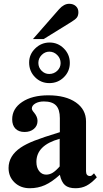

<svg xmlns="http://www.w3.org/2000/svg" viewBox="-20 -973 540 1007"><path d="M473.1 -64 487.8 -43Q459 -12.2 433.6 1Q408.2 14.2 376 14.2Q339.4 14.2 320.8 -2Q302.2 -18.1 293.9 -56.2Q252.4 -18.6 215.8 -2.2Q179.2 14.2 136.2 14.2Q87.9 14.2 56.4 -15.9Q24.9 -45.9 24.9 -91.8Q24.9 -155.8 88.9 -199.2Q116.7 -217.8 159.9 -234.9Q203.1 -252 293.9 -279.8V-353Q293.9 -398.9 273.9 -419.9Q253.9 -440.9 210 -440.9Q183.1 -440.9 165 -430.2Q147 -419.4 147 -403.8Q147 -395.5 159.2 -381.8Q176.8 -360.4 176.8 -338.9Q176.8 -313 157.7 -296.9Q138.7 -280.8 108.9 -280.8Q78.1 -280.8 61 -298.3Q43.9 -315.9 43.9 -347.2Q43.9 -403.3 96.2 -438.2Q148.4 -473.1 232.9 -473.1Q324.2 -473.1 377.7 -436Q431.2 -398.9 431.2 -335.9V-75.2Q431.2 -49.8 452.1 -49.8Q458.5 -49.8 462.9 -54.2ZM293 -100.1V-245.1Q170.9 -211.4 170.9 -124Q170.9 -94.2 185.3 -75.7Q199.7 -57.1 222.2 -57.1Q240.2 -57.1 256.6 -67.1Q272.9 -77.1 293 -100.1ZM238.8 -537.1Q194.3 -537.1 163.6 -568.4Q132.8 -599.6 132.8 -645Q132.8 -688 164.8 -719Q196.8 -750 240.2 -750Q283.7 -750 314.9 -718.8Q346.2 -687.5 346.2 -643.1Q346.2 -598.6 314.9 -567.9Q283.7 -537.1 238.8 -537.1ZM238.8 -702.1Q215.8 -702.1 198.5 -684.6Q181.2 -667 181.2 -643.1Q181.2 -619.1 198 -602.1Q214.8 -585 237.8 -585Q262.7 -585 280.3 -601.8Q297.9 -618.7 297.9 -642.1Q297.9 -666.5 280.3 -684.3Q262.7 -702.1 238.8 -702.1ZM152.8 -768.1 290 -924.8Q315.4 -953.1 342.8 -953.1Q364.3 -953.1 377.7 -940.9Q391.1 -928.7 391.1 -909.2Q391.1 -891.6 383.3 -881.1Q375.5 -870.6 351.1 -856L209 -768.1Z"/></svg>

Font: Accordance
Style: Bold
Weight: 700
Version: Version 1.2 (build January 31, 2020) Miklal Software Solutio